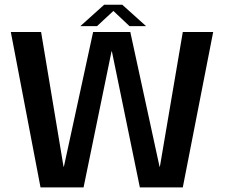

<svg xmlns="http://www.w3.org/2000/svg" viewBox="-20 -814 983 834"><path d="M156 0H343L464.5 -591H466L587.5 0H774L906 -675H774L674.5 -90H673L546 -675H384.5L257.5 -90H256L158.5 -675H27ZM329 -700.5H401.5L472.5 -766.5L542.5 -700.5H614.5L511 -793.5H432.5Z"/></svg>

Font: Anybody Thin Medium
Style: Regular
Weight: 500
Version: Version 1.113;gftools[0.9.25]